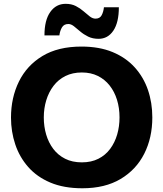

<svg xmlns="http://www.w3.org/2000/svg" viewBox="-20 -971 854 1004"><path d="M410.5 13.5Q314 13.5 243.5 -16.2Q173 -46 127.5 -97.8Q82 -149.5 59.8 -216Q37.5 -282.5 37.5 -356Q37.5 -460 78.8 -544.2Q120 -628.5 201.8 -678Q283.5 -727.5 406 -727.5Q499 -727.5 568.5 -698.8Q638 -670 684.2 -619Q730.5 -568 753.5 -501Q776.5 -434 776.5 -357Q776.5 -250.5 734.2 -167Q692 -83.5 610.5 -35Q529 13.5 410.5 13.5ZM408 -122Q457.5 -122 494.5 -140.8Q531.5 -159.5 556 -192.5Q580.5 -225.5 592.8 -267.8Q605 -310 605 -357Q605 -406.5 591.8 -449.2Q578.5 -492 553.2 -524Q528 -556 491.5 -574Q455 -592 408 -592Q359.5 -592 322.2 -573.5Q285 -555 260 -522.2Q235 -489.5 222 -447Q209 -404.5 209 -357Q209 -309.5 221.5 -267.2Q234 -225 258.8 -192.2Q283.5 -159.5 320.8 -140.8Q358 -122 408 -122ZM495.5 -768Q464.5 -768 441 -779.5Q417.5 -791 399.5 -806.5Q381.5 -822 366.5 -833.8Q351.5 -845.5 337.5 -845.5Q314.5 -845.5 304 -827.8Q293.5 -810 290.5 -786H212.5Q212.5 -865.5 242.8 -908.2Q273 -951 323.5 -951Q354 -951 376.8 -939.2Q399.5 -927.5 417 -912Q434.5 -896.5 449.5 -885Q464.5 -873.5 479.5 -873.5Q502 -873.5 511.5 -891.2Q521 -909 523.5 -933H601.5Q601.5 -853.5 572.8 -810.8Q544 -768 495.5 -768Z"/></svg>

Font: Commissioner Thin
Style: Bold
Weight: 700
Version: Version 1.001;gftools[0.9.23]